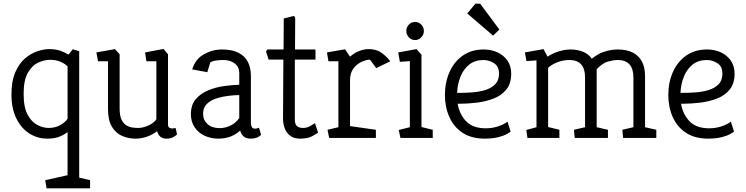

<svg xmlns="http://www.w3.org/2000/svg" viewBox="-20 -747 4041 1040"><path d="M232 273 225 229 346 202V-32Q331 -19 304 -7.5Q277 4 237 4Q183 4 139 -24Q95 -52 68.5 -105.5Q42 -159 42 -234Q42 -308 63 -356Q84 -404 116 -431Q148 -458 183 -469.5Q218 -481 246 -481Q281 -481 306 -472.5Q331 -464 351 -451L374 -480L409 -470V215L468 229V273ZM243 -54Q280 -54 307.5 -70Q335 -86 346 -104V-387Q336 -399 311 -411Q286 -423 252 -423Q221 -423 187.5 -408Q154 -393 131 -353Q108 -313 108 -239Q108 -166 129.5 -126Q151 -86 182.5 -70Q214 -54 243 -54Z M714 4Q676 4 642 -10.5Q608 -25 586.5 -60Q565 -95 565 -156V-415H511L502 -463L603 -481L628 -453V-159Q628 -120 638.5 -98.5Q649 -77 665.5 -67.5Q682 -58 699 -56Q716 -54 728 -54Q756 -54 785.5 -68Q815 -82 827 -101V-415H773L766 -463L866 -482L890 -453V-73Q890 -60 897 -55.5Q904 -51 913 -51Q919 -51 924 -52.5Q929 -54 931 -54L939 -19Q933 -12 918 -4Q903 4 882 4Q861 4 848.5 -6.5Q836 -17 831 -37Q808 -18 777 -7Q746 4 714 4Z M1163 4Q1123 4 1089 -11.5Q1055 -27 1034.5 -57Q1014 -87 1014 -128Q1014 -179 1040.5 -210Q1067 -241 1108.5 -258Q1150 -275 1195 -281Q1240 -287 1276 -288V-352Q1276 -384 1252 -403Q1228 -422 1188 -422Q1173 -422 1152.5 -419.5Q1132 -417 1119 -409L1103 -356L1021 -371Q1038 -427 1084.5 -453Q1131 -479 1182 -479Q1237 -479 1271.5 -461.5Q1306 -444 1322.5 -412Q1339 -380 1339 -337V-79Q1339 -68 1344 -59Q1349 -50 1362 -50Q1367 -50 1373 -52Q1379 -54 1383 -55L1394 -17Q1384 -6 1369 -1Q1354 4 1339 4Q1312 4 1299 -8.5Q1286 -21 1281 -40Q1259 -19 1229 -7.5Q1199 4 1163 4ZM1170 -53Q1201 -53 1230 -67.5Q1259 -82 1276 -108V-232Q1251 -232 1217.5 -228Q1184 -224 1152.5 -214Q1121 -204 1100.5 -184Q1080 -164 1080 -131Q1080 -97 1104 -75Q1128 -53 1170 -53Z M1605 4Q1574 4 1553.5 -10.5Q1533 -25 1523 -50Q1513 -75 1513 -106L1515 -424H1435L1421 -468L1428 -479H1516L1517 -647L1573 -661L1579 -650L1578 -479H1684Q1689 -479 1689 -473V-424H1577V-101Q1577 -74 1588.5 -64Q1600 -54 1622 -54Q1643 -54 1661 -64.5Q1679 -75 1686 -80L1703 -29Q1691 -20 1668.5 -8Q1646 4 1605 4Z M1763 0 1754 -44 1813 -58V-415H1759L1751 -463L1849 -480L1876 -440Q1898 -460 1925 -470.5Q1952 -481 1977 -481Q2021 -481 2049.5 -459Q2078 -437 2094 -415L2018 -378L1984 -424Q1966 -424 1940.5 -413Q1915 -402 1895.5 -377.5Q1876 -353 1876 -312V-64L2016 -44V0Z M2149 0 2140 -43 2200 -58V-416L2146 -412L2137 -463L2236 -481L2263 -451V-59L2324 -44V0ZM2229 -530Q2208 -530 2194.5 -545Q2181 -560 2181 -579Q2181 -599 2194.5 -613.5Q2208 -628 2229 -628Q2248 -628 2262 -613.5Q2276 -599 2276 -579Q2276 -560 2262 -545Q2248 -530 2229 -530Z M2607 4Q2534 4 2486 -27.5Q2438 -59 2414 -113Q2390 -167 2390 -232Q2390 -301 2415 -357Q2440 -413 2487 -446Q2534 -479 2600 -479Q2641 -479 2674.5 -463.5Q2708 -448 2728.5 -419Q2749 -390 2749 -348Q2749 -295 2723 -262.5Q2697 -230 2654.5 -213.5Q2612 -197 2563 -191Q2514 -185 2467 -185H2459Q2469 -127 2505.5 -89.5Q2542 -52 2612 -52Q2644 -52 2675 -61.5Q2706 -71 2729 -88L2746 -34Q2727 -20 2704 -11.5Q2681 -3 2656.5 0.5Q2632 4 2607 4ZM2456 -244H2473Q2501 -244 2537 -246.5Q2573 -249 2606 -258.5Q2639 -268 2661 -289.5Q2683 -311 2683 -348Q2683 -388 2655.5 -405Q2628 -422 2599 -422Q2553 -422 2522 -397.5Q2491 -373 2474.5 -332.5Q2458 -292 2456 -244ZM2651 -554 2511 -674 2555 -727H2581L2685 -587Z M2837 0 2831 -43 2886 -58V-420L2832 -416L2823 -463L2924 -481L2946 -440Q2974 -459 3008 -469Q3042 -479 3069 -479Q3107 -479 3137 -467Q3167 -455 3186 -429Q3217 -454 3244.5 -464Q3272 -474 3293.5 -476.5Q3315 -479 3326 -479Q3374 -479 3407 -462.5Q3440 -446 3457 -414Q3474 -382 3474 -334V-58L3535 -44V0H3355L3351 -44L3411 -58V-327Q3411 -375 3389.5 -398.5Q3368 -422 3326 -422Q3304 -422 3274 -414Q3244 -406 3212 -372V-58L3273 -44V0H3093L3089 -44L3149 -58V-327Q3149 -375 3127.5 -398.5Q3106 -422 3064 -422Q3033 -422 3002.5 -411Q2972 -400 2949 -380V-59L3010 -44V0Z M3817 4Q3744 4 3696 -27.5Q3648 -59 3624 -113Q3600 -167 3600 -232Q3600 -301 3625 -357Q3650 -413 3697 -446Q3744 -479 3810 -479Q3851 -479 3884.5 -463.5Q3918 -448 3938.5 -419Q3959 -390 3959 -348Q3959 -295 3933 -262.5Q3907 -230 3864.5 -213.5Q3822 -197 3773 -191Q3724 -185 3677 -185H3669Q3679 -127 3715.5 -89.5Q3752 -52 3822 -52Q3854 -52 3885 -61.5Q3916 -71 3939 -88L3956 -34Q3937 -20 3914 -11.5Q3891 -3 3866.5 0.5Q3842 4 3817 4ZM3666 -244H3683Q3711 -244 3747 -246.5Q3783 -249 3816 -258.5Q3849 -268 3871 -289.5Q3893 -311 3893 -348Q3893 -388 3865.5 -405Q3838 -422 3809 -422Q3763 -422 3732 -397.5Q3701 -373 3684.5 -332.5Q3668 -292 3666 -244Z"/></svg>

Font: Kreon Light Light
Style: Regular
Weight: 300
Version: Version 2.002